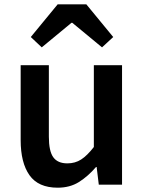

<svg xmlns="http://www.w3.org/2000/svg" viewBox="-20 -858 669 892"><path d="M248 14Q158 14 117 -44Q76 -102 76 -207V-555H207V-223Q207 -156 227.5 -127.5Q248 -99 293 -99Q329 -99 357 -117Q385 -135 416 -175V-555H547V0H439L429 -82H426Q389 -39 347 -12.5Q305 14 248 14ZM123 -686 248 -838H381L506 -686L454 -638L316 -752H312L174 -638Z"/></svg>

Font: Noto Sans HK Thin SemiBold
Style: Regular
Weight: 600
Version: Version 2.004-H2;hotconv 1.0.118;makeotfexe 2.5.65603